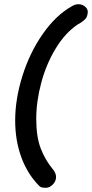

<svg xmlns="http://www.w3.org/2000/svg" viewBox="-20 -765 437 911"><path d="M164 115Q110 60 81 -19.5Q52 -99 52 -193Q52 -295 86.5 -405Q121 -515 183 -604Q245 -693 322 -736Q337 -745 352 -745Q371 -745 385 -732.5Q399 -720 396 -703Q394 -684 384 -674Q374 -664 363.5 -657.5Q353 -651 349 -649Q289 -609 244 -534.5Q199 -460 175.5 -371.5Q152 -283 152 -201Q152 -115 173.5 -60Q195 -5 230 37Q246 56 246 75Q246 95 230.5 110.5Q215 126 198 126Q184 126 177 124Q170 122 164 115Z"/></svg>

Font: Mali SemiBold
Style: Italic
Weight: 600
Italic angle: -10°
Version: Version 1.000; ttfautohint (v1.6)